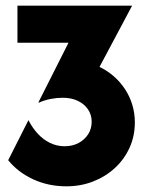

<svg xmlns="http://www.w3.org/2000/svg" viewBox="-20 -645 516 679"><path d="M214.6 13.9Q150.7 13.9 96.9 -11.1Q43.1 -36.1 9 -78.5L80.6 -220.1Q93.8 -193.8 113.2 -172.6Q132.6 -151.4 156.9 -139.6Q181.2 -127.8 208.3 -127.8Q236.1 -127.8 257.6 -139.2Q279.2 -150.7 291.7 -170.1Q304.2 -189.6 304.2 -214.6Q304.2 -238.9 291.3 -258Q278.5 -277.1 255.6 -288.2Q232.6 -299.3 201.4 -299.3Q181.2 -299.3 159.4 -295.1Q137.5 -291 117.4 -281.9L116 -283.3L222.2 -493.8H41.7V-625H446.5V-623.6L331.9 -408.3Q359.7 -395.1 382.6 -375Q405.6 -354.9 422.2 -329.5Q438.9 -304.2 447.9 -274.3Q456.9 -244.4 456.9 -211.8Q456.9 -163.9 438.2 -122.6Q419.4 -81.2 386.1 -50.7Q352.8 -20.1 309 -3.1Q265.3 13.9 214.6 13.9Z"/></svg>

Font: Afacad Flux ExtraBold
Style: Regular
Weight: 800
Designer: Kristian Moeller
Foundry: Dicotype
Version: Version 1.100